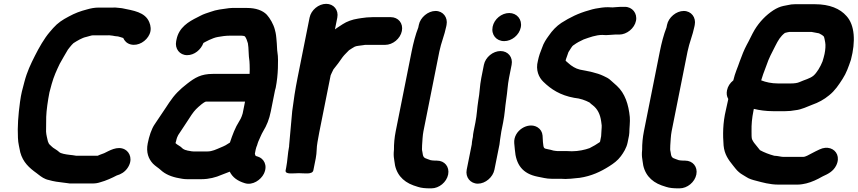

<svg xmlns="http://www.w3.org/2000/svg" viewBox="-20 -786 4578 1025"><path d="M776.9 -667.6C754.5 -722.1 691.8 -729.5 630.6 -742.3C630.4 -742.3 629.8 -742.4 629.5 -742.4L610.1 -744.4C600.7 -745.8 591.4 -746.2 579.4 -745.5H505.8C484.1 -745.5 463.5 -741.2 445.5 -736C408.6 -726.5 380.5 -716 346.9 -697.7C314 -680.4 289.1 -664.6 263.6 -636L245.4 -614.9C216.5 -581.6 187.8 -530.7 166.6 -488.6C143.9 -443.6 124.7 -404.1 110.2 -348.8C98.8 -306.2 93.3 -288 86.9 -242.2C77.2 -170.2 72.8 -110.3 75.8 -50.1C76.5 -20.7 84.4 4.5 88 26.3C88.1 26.5 88.2 27 88.2 27.3C102.6 80.2 136.1 110.3 175.6 138.5L185.8 146.4C200.3 157.6 217.4 170.5 241.2 175.2C264.4 182.1 293.8 186.6 321.8 189.4L336.7 191.3C346 193.3 356.5 194.2 370.8 193.5H473.4C488.4 193.5 501.5 191.7 515.5 186.9C545 179.1 578.7 163.7 603.3 150.7C624.9 144.7 645.4 133 660.4 111.6C690.4 68.7 674.5 27.5 647.1 12.3C606.7 -10.1 560.5 20.7 536.1 31.8C527.2 35.9 515.9 38.3 501.4 45.5H387.2C381.1 44.3 374.7 43.2 368.9 42.6L351.3 40.6C330 38.2 304.2 33.5 296.6 26.2C285.4 15.6 274.2 10.3 263.2 2.4C257.9 -1.3 253.7 -6.6 245.3 -14C241 -17.8 239.4 -21.8 235.6 -31.5C232 -49.6 227.1 -63.4 225.9 -83.7C225.9 -110.8 226.2 -133 226.7 -162.1C227.8 -196.7 235.4 -249.5 243.9 -292.7C246.9 -304.4 251.1 -320.1 255.8 -337C267.7 -379.3 281.5 -409 298.9 -445.4C308.3 -463.7 331.8 -502.1 342.3 -520.7L352.2 -533.5C360.8 -543.8 365.6 -550 372.2 -555.6C391.5 -568.1 419.1 -584.7 440 -588.7C452.3 -591.1 466.7 -597.5 476.3 -597.5H556.3C558.6 -597.5 560.8 -597.8 563 -597.6L581 -595.6C588.5 -594.1 599.4 -591.8 610.1 -591.5C618.3 -588.8 630.2 -586.4 637.8 -583.2C644.8 -567.6 656.9 -554.1 677.7 -548.8C718.1 -538.6 762 -566.2 778.4 -603.7C788 -625.6 785 -648.5 776.9 -667.6Z M1451.8 -317C1458.7 -351.7 1462.5 -389 1463.6 -422.1C1464.1 -448.5 1465.6 -482.5 1461 -507.4C1458.9 -519.2 1459.1 -538.6 1457.7 -554.4L1455.3 -582.6C1454 -594 1453.3 -603.3 1451.4 -611.1L1447 -629.1C1440.1 -656.1 1421.7 -688.3 1404.5 -707.3C1382.2 -730.7 1345.2 -743.5 1299.4 -743.5H1236.4C1226.1 -743.5 1214.1 -744 1202.4 -742.4C1167.9 -737.6 1135.2 -734.6 1103.8 -722.7C1086 -716.6 1067.6 -711.5 1049.7 -701.8L1034.4 -693.9C986.5 -670.3 935.2 -639.8 922.3 -575L920.5 -566C912.5 -526.2 938.8 -491.5 979.1 -491.5C1017.7 -491.5 1052.6 -520.5 1066 -556.7C1069.5 -559 1074.6 -561.7 1077.2 -562.9L1097.2 -572.9C1110.1 -578.8 1128.9 -586.6 1143.5 -588.7C1163.4 -592.1 1183.7 -595.5 1204.9 -595.5H1269.9C1273.2 -595.5 1276.3 -594.5 1279.7 -594.5C1280.7 -594.5 1283.1 -593.6 1287.4 -592C1295.3 -581.1 1298.6 -570.7 1303.4 -554.9C1308.4 -528.9 1306.1 -491 1311.7 -459.2L1312.7 -440.2C1313 -421.8 1313.7 -408.6 1312.5 -391.5H1116.2C1052.9 -391.5 1020.7 -371.3 979.3 -339.2C938.9 -308 911.4 -280.6 883.2 -238.3L866.1 -212.4C846.1 -183.7 825.7 -151 806.5 -123.6C788.2 -97.5 775.9 -57.3 768.7 -21C758.9 28 773.2 62.4 796.3 87.4C809.2 100.9 826.8 110.9 837.1 120.8C861 143.6 895.4 158.3 935.9 165.3L952.2 168.3C959.6 169.7 968.4 170.5 977 170.5H1058C1094.5 170.5 1132.9 160.8 1162.7 147.4C1175.2 142.8 1191.8 136.6 1206.5 130.5C1222 162 1249.8 180.7 1287.2 192C1329 205 1372.8 174 1388.7 141.5C1410.8 96.6 1388.1 59.4 1356.4 50C1351.2 48.4 1348 47.7 1344.8 46C1343.2 43.4 1341.3 38.4 1340.7 34.3L1344.9 12.9C1345.9 9.9 1347.3 5.3 1348.6 -0.6C1351 -6.4 1354.3 -14.1 1355.7 -21C1356.2 -23.6 1357.3 -26.8 1359.1 -30.6C1369.1 -51.1 1373.8 -66.6 1384.4 -84.3C1404.1 -116.5 1417.3 -149.1 1425.6 -191L1448.2 -304C1448.9 -307.7 1450.9 -312.5 1451.8 -317ZM920.1 -33C923 -47.8 928.5 -60.4 931.5 -65.1C948.6 -92.4 971.1 -123.3 988.8 -152L1002.9 -173.6C1020.4 -198.6 1030 -207.8 1056.3 -229.7C1064 -235.2 1069.7 -240.2 1078.5 -243.5L1288.1 -243.5L1275.6 -180.8L1270.7 -165.8C1267.3 -156.5 1263.2 -148.2 1257.3 -139.1C1235.3 -104.9 1220.8 -65.2 1207.4 -24.9L1184.2 -10.5C1175.6 -5.8 1167.6 -2.6 1157.4 1.7C1133.8 11.6 1112.8 22.5 1087.5 22.5H1012.5C1009.2 22.5 1005.9 22.2 1002.8 21.7L986.4 18.7C985.9 18.6 985 18.5 984.3 18.5C980.9 18.5 980.3 17.1 977.4 16.6C968 15.2 956 9.2 952 4.2C944.7 -4.9 925.1 -12.7 916.9 -22C917.3 -23.8 919.4 -29.4 920.1 -33Z M1507.7 109 1504.9 123C1500.1 147.2 1546.5 138.5 1575.4 138.5C1604.9 138.5 1648.1 147.2 1652.9 123L1665.7 59C1672.2 26.7 1669.1 2.1 1674.9 -27.2C1677.8 -44.9 1680.9 -62 1684.5 -80L1745.2 -384C1746 -388.2 1755.7 -405.2 1760 -415.5C1780.1 -439.8 1791.4 -455.8 1809.1 -481.2C1819.7 -495.2 1829.3 -502.7 1843.3 -517.9C1855 -525 1866.8 -533.6 1873.8 -536.8C1883.7 -541.4 1899.9 -541.8 1917.8 -544.7L1929.1 -546.5H2036.1C2077 -546.5 2117.2 -579.5 2125.4 -620.5C2133.6 -661.5 2106.6 -694.5 2065.6 -694.5H1970.6C1963 -694.5 1956.7 -694.2 1948.8 -693.5C1942 -693.4 1934.5 -692.9 1925.1 -691.4L1909.1 -689.4C1902.7 -688.6 1897.1 -687.1 1890.4 -686.4C1860.6 -681.9 1831.6 -671.3 1809.7 -657L1781.9 -638.9C1776.8 -635.4 1773.3 -633 1768.1 -629.2L1780.7 -692C1788.7 -732.4 1761.6 -765.5 1721.3 -765.5C1681 -765.5 1640.7 -732.4 1632.7 -692L1568.8 -372C1556.6 -311.1 1546.9 -248.8 1540 -192.8C1535 -130 1528.4 -70.7 1523.5 -9.5C1523.4 -8.3 1523.8 -6.3 1523.5 -5C1515.6 34.6 1515.1 72.1 1507.7 109Z M2288.9 70.5C2285.4 70.5 2283.1 70.2 2278.9 69.1L2262.1 63.1C2241.1 56.7 2238.3 51 2234.9 25C2234 18.5 2231.9 13.1 2232.7 9C2232.8 8.5 2232.9 7.5 2232.9 6.8L2233.3 -9.9C2235.1 -33.6 2236 -62.5 2240.5 -85L2325.5 -511C2335 -558.4 2352.8 -597.6 2362.1 -644L2363.9 -653C2371.8 -692.8 2345.6 -727.5 2305.2 -727.5C2265.1 -727.5 2223.9 -693.1 2215.9 -653L2213.1 -639.2C2198.2 -601.5 2186.3 -555.2 2177.5 -511L2092.5 -85C2086 -52.8 2082.7 -16.8 2083.2 12.1L2081.9 28.7C2081.1 45.3 2082.9 59.9 2085.4 73.9C2091.3 139.3 2127.9 182.6 2187.5 203.9L2212 211.9C2229.5 217.7 2251.6 219.5 2274.2 219.5H2283.2C2324.1 219.5 2364.3 186.5 2372.5 145.5C2380.6 104.5 2353.7 71.5 2312.7 71.5H2303.7C2300.3 71.5 2294.6 70.5 2288.9 70.5Z M2563.3 -440 2549.4 -370C2540.7 -326.8 2541.2 -289.2 2533.4 -249.7C2526.4 -205.8 2526.2 -173.6 2517.9 -132L2508.3 -84C2506.2 -73.8 2505 -64.3 2504.5 -55.1L2501.9 -42C2500.1 -33 2499 -24.2 2498.5 -15.1L2471.5 120C2463.5 160.1 2491.1 194.5 2531.2 194.5C2571.5 194.5 2611.6 159.8 2619.5 120L2644.2 -3.5C2648 -17.9 2647.8 -31.7 2649.9 -42C2652.7 -56 2653.9 -72 2656.3 -84L2665.9 -132C2675 -177.9 2675.9 -212.1 2682.5 -255.5C2688.7 -294.3 2690 -333.1 2697.4 -370L2711.3 -440C2719.4 -480.4 2692.3 -513.5 2652 -513.5C2611.7 -513.5 2571.4 -480.4 2563.3 -440ZM2609.9 -643C2601.4 -600.8 2629.3 -566.5 2671.6 -566.5C2712.3 -566.5 2752 -598.8 2760.3 -640C2768.7 -682 2739.7 -716.5 2698.5 -716.5C2657.8 -716.5 2618.1 -684.2 2609.9 -643Z M2998.2 169.5C3018.1 169.5 3037.7 167 3053.2 165.4L3073.6 163.4C3073.8 163.4 3074.1 163.4 3074.3 163.4C3137 154 3186.5 130.9 3233.2 101.1C3255 87.2 3277.5 71.2 3294.5 47.9C3308.3 29.3 3324.7 3.8 3330.5 -25L3334.7 -46C3336.8 -56.5 3339.7 -68 3339.7 -77.5C3339.7 -101.9 3344.5 -135.7 3342.2 -161.5C3335.6 -228 3316.8 -287.7 3273.2 -327.8C3258.9 -341.7 3252.2 -345.4 3242 -355.6C3229.2 -368.4 3215.9 -373.8 3202 -380.5C3165 -398.2 3120.8 -405.8 3076.2 -414.3C3051.8 -419.9 3030.5 -433.9 3014.3 -448.8C3009.3 -453.6 3003.7 -457.6 2999.6 -461.6L3001.4 -470.2C3004.4 -479.3 3010 -492.8 3014.6 -507.6C3024.1 -522.4 3035.4 -541.7 3040.2 -543.8C3041 -544.2 3042.2 -544.9 3043.2 -545.6C3058.9 -557.4 3076 -566.4 3095.9 -575.5C3126.5 -586.2 3160.7 -599.5 3195.7 -599.5C3201.5 -599.5 3208.3 -598.5 3215.5 -598.5C3232.6 -598.5 3250.4 -601.5 3263.1 -601.5H3286.1C3325.9 -601.5 3367.2 -634.7 3375.3 -675C3383.3 -715.1 3355.7 -749.5 3315.6 -749.5H3292.6C3278.8 -749.5 3263.8 -746.6 3250.5 -746.5C3242 -747.1 3232.7 -747.5 3225.2 -747.5C3214 -747.5 3203.3 -746.8 3193 -745.4C3170.1 -742.2 3150.1 -739.4 3124.1 -730.9C3068.3 -715.7 3021.9 -692.5 2977.1 -664C2950.7 -646.5 2928.1 -622.8 2909.7 -595.6C2896.5 -577.6 2881.8 -556.4 2873.5 -530C2865.1 -510 2856.9 -487.4 2851.6 -461.5C2838.3 -411.4 2856.9 -372.1 2880.9 -349.3C2922.1 -309 2970.9 -277.3 3045.5 -263.7C3045.7 -263.6 3046.2 -263.6 3046.5 -263.6C3077 -260.7 3104.8 -250.8 3127.4 -238.7C3131.9 -233.6 3139.4 -228 3143.9 -224.6C3169.8 -204.7 3184.2 -176.6 3189.5 -137L3192.2 -116.5C3192.8 -102 3189.5 -79.3 3189.2 -58.8L3183.5 -30L3181.3 -26.9C3166.8 -16.5 3146.4 -4.7 3127.7 4.7C3102.1 14 3068.4 21.4 3033.2 21.5C3026.1 20.9 3015.8 20.5 3005.9 20.5H2955.9C2952.2 20.5 2949.5 20 2946.8 19.6L2934.2 17.8C2925.7 15.1 2916 12.7 2905 10.7C2880.9 6.3 2882.4 5.6 2878.5 -27.5L2876.5 -62.3C2874.7 -81.7 2865.5 -96.6 2849.8 -106.4C2800.3 -137.3 2719.8 -89.5 2725.3 -21.6L2728.5 12.4C2734.4 93.3 2769.5 141.3 2850.5 157.3C2874.9 161.2 2894.4 168.5 2926.4 168.5H2976.4C2984.6 168.5 2991.4 169.5 2998.2 169.5Z M3613.9 70.5C3610.4 70.5 3608.1 70.2 3603.9 69.1L3587.1 63.1C3566.1 56.7 3563.3 51 3559.9 25C3559 18.5 3556.9 13.1 3557.7 9C3557.8 8.5 3557.9 7.5 3557.9 6.8L3558.3 -9.9C3560.1 -33.6 3561 -62.5 3565.5 -85L3650.5 -511C3660 -558.4 3677.8 -597.6 3687.1 -644L3688.9 -653C3696.8 -692.8 3670.6 -727.5 3630.2 -727.5C3590.1 -727.5 3548.9 -693.1 3540.9 -653L3538.1 -639.2C3523.2 -601.5 3511.3 -555.2 3502.5 -511L3417.5 -85C3411 -52.8 3407.7 -16.8 3408.2 12.1L3406.9 28.7C3406.1 45.3 3407.9 59.9 3410.4 73.9C3416.3 139.3 3452.9 182.6 3512.5 203.9L3537 211.9C3554.5 217.7 3576.6 219.5 3599.2 219.5H3608.2C3649.1 219.5 3689.3 186.5 3697.5 145.5C3705.6 104.5 3678.7 71.5 3637.7 71.5H3628.7C3625.3 71.5 3619.6 70.5 3613.9 70.5Z M4113.5 45.5C4086 38.1 4059.8 28 4037.3 15.7L4005.6 -23.8C4000.7 -29.9 3999.1 -34.3 3994.4 -43.4C3992.1 -52.4 3992 -66.2 3992.1 -84.5C3991.4 -122.8 3994.1 -153.3 4002.8 -197L4004.4 -204.8C4033.9 -197.4 4069.9 -192.5 4106.4 -192.5H4172.4C4191.5 -192.5 4208.7 -194.3 4226.2 -197.6C4259.5 -200.9 4291 -217.6 4314.7 -226.3C4349.2 -238.4 4379 -254.5 4406 -277C4437.3 -301.7 4458 -333.4 4478.2 -364.9C4498.5 -395.9 4509.6 -428.7 4522.5 -466.2C4522.5 -466.5 4522.7 -466.9 4522.8 -467.2C4548.3 -564.5 4543.5 -651.7 4499.2 -700.2C4464.9 -739.8 4408.7 -763.5 4330.4 -763.5H4223.4C4210.2 -763.5 4198.2 -762 4182.5 -758.2L4162 -754.2C4144.2 -750.4 4126.8 -742.7 4108.5 -731.1C4068.9 -705.2 4034.4 -669.3 4008.5 -626.7C3993.9 -602.3 3979.8 -569.7 3966.3 -546.2C3951.8 -519 3940.8 -490.4 3929.2 -458.8C3918.3 -425.6 3903.9 -396.9 3894.8 -356.9C3877.3 -343.1 3865.4 -325 3861.2 -304C3857.8 -286.8 3859.4 -272.4 3867.9 -257.5L3866.3 -249.2C3862.1 -231.8 3858.2 -214 3855.3 -199.3C3838.1 -127.9 3838.6 -65 3842.9 -9.6C3847.3 38.5 3869.4 67.6 3892.8 96.8L3906.4 113.8C3912.6 121.5 3917.9 127.2 3924.9 133C3936.3 143.7 3953 151 3963.7 158.6C3977.9 168.7 3998.5 174.6 4017.3 179.2C4049.6 187.7 4089.6 199.5 4135.2 199.5H4238.2C4254.4 199.5 4272.7 195.9 4284.5 193.1C4312.8 186.4 4345.7 170.8 4368.5 157.4C4372.5 155.1 4372.4 155.3 4374.8 154.2C4399.7 142.9 4428.2 129.2 4444 97.6C4465.8 53.9 4446.1 16.5 4412.5 5.9C4395.7 0.7 4375.2 1.9 4354.6 12C4342.5 18 4327.5 24.5 4311.8 33.4C4297.7 40.9 4280.3 51.5 4267.7 51.5H4161.7C4148.6 51.5 4134 46.1 4113.5 45.5ZM4193.9 -615.5H4312.8C4329.7 -612.4 4333.8 -611.7 4352.2 -608.1C4352.2 -608.1 4352.6 -607.9 4352.8 -607.8L4368.7 -599C4371.2 -597.3 4374.4 -594.8 4377.7 -591.6C4381.5 -584.7 4383 -570.3 4385.3 -560.2C4388.3 -545.1 4386.6 -521.2 4381.9 -498C4379.3 -485.1 4374.8 -470.5 4371 -457.9C4360.1 -430.4 4340.7 -397.1 4322.4 -381.8C4303.8 -366.3 4276.1 -360.5 4246.7 -347.2C4236.6 -342.6 4219.8 -340.5 4202 -340.5H4133C4099.3 -340.5 4068.3 -347.2 4043.6 -357.1C4046.8 -368.1 4050.8 -380.5 4054.2 -390L4071.4 -436.1C4085.5 -478 4099.8 -502.6 4118.8 -540.4C4134.5 -571.4 4146.2 -591.8 4170.2 -610.2C4178.8 -612.1 4189 -615.5 4193.9 -615.5Z"/></svg>

Font: Smoothie
Style: SeBdIt
Weight: 600
Foundry: Cannot Into Space Fonts
Version: Version 0.8